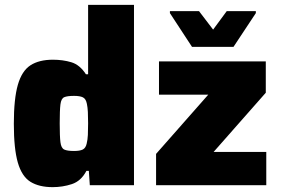

<svg xmlns="http://www.w3.org/2000/svg" viewBox="-20 -763 1156 791"><path d="M197 8Q141 8 105.5 -14Q70 -36 53.5 -93Q37 -150 37 -253Q37 -356 53.5 -413.5Q70 -471 105.5 -494Q141 -517 198 -517Q239 -517 274 -506.5Q309 -496 334 -457H343V-743H532V0H350L346 -59H336Q314 -17 276 -4.5Q238 8 197 8ZM285 -141Q309 -141 321 -147Q333 -153 337 -171Q341 -187 342 -207Q343 -227 343 -255Q343 -282 342 -301.5Q341 -321 338 -335Q334 -356 321.5 -362Q309 -368 285 -368Q257 -368 244.5 -362.5Q232 -357 229 -333Q226 -309 226 -255Q226 -201 229 -177Q232 -153 244.5 -147Q257 -141 285 -141ZM623 0V-129L838 -373H635V-510H1075V-381L860 -137H1077V0ZM771 -570 680 -709V-717H800L858 -641L914 -717H1034V-709L942 -570Z"/></svg>

Font: Saira ExtraBold
Style: Regular
Weight: 800
Designer: Hector Gatti with collaboration of the Omnibus-Type team
Foundry: Omnibus-Type
Version: Version 1.100; ttfautohint (v1.8.3)